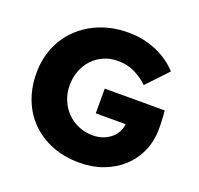

<svg xmlns="http://www.w3.org/2000/svg" viewBox="-126 -853 1036 1001"><g transform="rotate(20 392.0 -352.5)"><path d="M413 10Q327.7 10 259.3 -17.2Q191 -44.3 142.3 -93.3Q93.7 -142.3 68.2 -208.8Q42.7 -275.3 42.7 -353.3Q42.7 -431.7 70.2 -497.7Q97.7 -563.7 148.8 -612.5Q200 -661.3 269.7 -688.3Q339.3 -715.3 423.3 -715.3Q481.7 -715.3 533.5 -700.3Q585.3 -685.3 627.3 -659.3Q669.3 -633.3 698.7 -600.3L590 -485.3Q555 -518.3 514.2 -538Q473.3 -557.7 421.3 -557.7Q379.3 -557.7 344.2 -542.3Q309 -527 282.8 -499.7Q256.7 -472.3 242 -434.8Q227.3 -397.3 227.3 -353.3Q227.3 -310 242.7 -272.2Q258 -234.3 285.2 -206.7Q312.3 -179 349.2 -163.3Q386 -147.7 428.7 -147.7Q459 -147.7 485 -157.2Q511 -166.7 530.3 -183.3Q549.7 -200 560.7 -222.8Q571.7 -245.7 571.7 -272V-298L595.3 -261.3H405.3V-398.3H738Q739.3 -387.3 740.7 -367.2Q742 -347 742.5 -327.5Q743 -308 743 -299Q743 -231.3 718.3 -174.5Q693.7 -117.7 649.2 -76.7Q604.7 -35.7 544.5 -12.8Q484.3 10 413 10Z"/></g></svg>

Font: Lexend Medium
Style: Regular
Weight: 500
Designer: Bonnie Shaver-Troup, Thomas Jockin
Foundry: Lexend
Version: Version 1.005